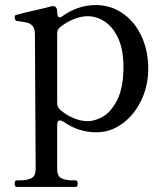

<svg xmlns="http://www.w3.org/2000/svg" viewBox="-20 -511 654 759"><path d="M566 -240Q566 -172 538.5 -114.5Q511 -57 464 -22.5Q417 12 361 12Q290 12 231 -30Q223 -35 217 -35Q206 -35 206 -18V158Q206 185 222.5 193.5Q239 202 268 202H279Q287 202 287 215Q287 228 279 228H46Q38 228 38 215Q38 202 46 202H58Q87 202 104 193.5Q121 185 121 158L118 -376Q118 -397 109.5 -407.5Q101 -418 87 -421.5Q73 -425 47 -428Q38 -429 38 -444Q38 -451 44 -452Q63 -458 156 -479L183 -486L189 -487Q197 -487 201.5 -481.5Q206 -476 206 -467V-462Q206 -442 217 -442Q219 -442 224 -445Q287 -491 358 -491Q418 -491 465.5 -458Q513 -425 539.5 -367.5Q566 -310 566 -240ZM468 -247Q468 -314 447.5 -359Q427 -404 394.5 -425.5Q362 -447 326 -447Q301 -447 272 -435.5Q243 -424 218 -404Q206 -395 206 -379V-103Q206 -88 218 -77Q242 -56 271 -44Q300 -32 327 -32Q354 -32 386 -49.5Q418 -67 443 -115Q468 -163 468 -247Z"/></svg>

Font: Shippori Mincho B1 Medium
Style: Regular
Weight: 500
Designer: FONTDASU
Foundry: FONTDASU / Google Inc. / but / Adobe
Version: Version 3.110; ttfautohint (v1.8.3)